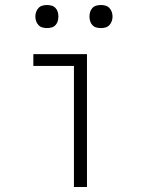

<svg xmlns="http://www.w3.org/2000/svg" viewBox="-20 -746 590 766"><path d="M275 0V-483H113V-530H327V0ZM383 -634Q373 -634 364 -636.5Q355 -639 348.5 -646Q342 -653 339.5 -662Q337 -671 337 -680Q337 -689 339.5 -698Q342 -707 348.5 -714Q355 -721 364 -723.5Q373 -726 383 -726Q392 -726 401 -723.5Q410 -721 416.5 -714Q423 -707 426 -698Q429 -689 429 -680Q429 -671 426 -662Q423 -653 416.5 -646Q410 -639 401 -636.5Q392 -634 383 -634ZM167 -634Q158 -634 149 -636.5Q140 -639 133.5 -646Q127 -653 124 -662Q121 -671 121 -680Q121 -689 124 -698Q127 -707 133.5 -714Q140 -721 149 -723.5Q158 -726 167 -726Q177 -726 186 -723.5Q195 -721 201.5 -714Q208 -707 210.5 -698Q213 -689 213 -680Q213 -671 210.5 -662Q208 -653 201.5 -646Q195 -639 186 -636.5Q177 -634 167 -634Z"/></svg>

Font: Lode Dark Term
Style: Regular
Weight: 400
Monospace: yes
Designer: Belleve Invis
Foundry: Belleve Invis
Version: Version 29.2.0